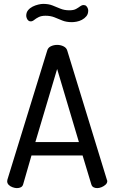

<svg xmlns="http://www.w3.org/2000/svg" viewBox="-20 -968 588 988"><path d="M67 0Q57 0 44.5 -4.5Q32 -9 24.5 -17Q17 -25 17 -35Q17 -39 18 -43L223 -708Q227 -723 242 -730Q257 -737 274 -737Q292 -737 307 -729.5Q322 -722 326 -708L530 -43Q532 -39 532 -36Q532 -26 523.5 -18Q515 -10 503 -5Q491 0 480 0Q469 0 461 -4.5Q453 -9 450 -19L405 -168H142L99 -19Q96 -9 87.5 -4.5Q79 0 67 0ZM162 -237H386L274 -613ZM350 -854Q321 -854 300.5 -862.5Q280 -871 260 -879Q240 -887 214 -887Q193 -887 179 -880Q165 -873 156 -865.5Q147 -858 138 -858Q130 -858 125 -863Q120 -868 117.5 -875Q115 -882 115 -887Q115 -904 124.5 -915.5Q134 -927 148 -934Q162 -941 177 -944.5Q192 -948 202 -948Q230 -948 250 -940Q270 -932 290.5 -923.5Q311 -915 337 -915Q359 -915 371.5 -922Q384 -929 392.5 -935.5Q401 -942 410 -942Q419 -942 424 -937Q429 -932 431.5 -925.5Q434 -919 434 -914Q434 -896 424.5 -884.5Q415 -873 401.5 -866Q388 -859 374 -856.5Q360 -854 350 -854Z"/></svg>

Font: Dosis ExtraLight Medium
Style: Regular
Weight: 500
Version: Version 3.001; ttfautohint (v1.8.2)